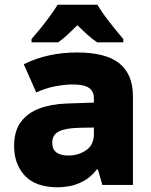

<svg xmlns="http://www.w3.org/2000/svg" viewBox="-20 -786 640 816"><path d="M227 10Q132 10 86 -39Q40 -88 40 -165Q40 -229 68.5 -267.5Q97 -306 147.5 -325Q198 -344 264 -346L379 -350V-369Q379 -398 358 -412.5Q337 -427 289 -427Q257 -427 216 -419.5Q175 -412 134 -393L81 -513Q134 -539 190.5 -551Q247 -563 307 -563Q430 -563 487.5 -516.5Q545 -470 545 -377V0H415L396 -66H392Q364 -31 332.5 -15Q301 1 273.5 5.5Q246 10 227 10ZM271 -125Q313 -125 346 -147.5Q379 -170 379 -217V-244L321 -243Q261 -242 231.5 -228Q202 -214 202 -179Q202 -125 271 -125ZM114 -620Q130 -638 151.5 -664.5Q173 -691 193 -718.5Q213 -746 225 -766H394Q414 -732 445 -692.5Q476 -653 504 -620V-606H393Q372 -620 352 -638Q332 -656 309 -679Q285 -655 266 -637.5Q247 -620 227 -606H114Z"/></svg>

Font: Noto Sans Mono Black
Style: Regular
Weight: 900
Designer: Monotype Design Team
Foundry: Monotype Imaging Inc.
Version: Version 2.014